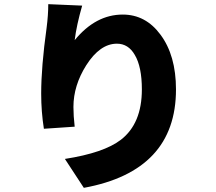

<svg xmlns="http://www.w3.org/2000/svg" viewBox="-20 -835 1040 923"><path d="M375 -808Q348 -714 339 -642Q440 -765 570 -765Q680 -765 751 -669Q826 -569 826 -405Q826 -13 383 68L292 -71Q479 -100 561 -163Q662 -241 662 -405Q662 -514 628 -571Q597 -625 542 -625Q461 -625 395 -522Q333 -424 333 -321Q333 -278 339 -226L191 -216Q178 -298 178 -385Q178 -514 204 -701Q212 -763 212 -815Z"/></svg>

Font: KaiGen Gothic KR Heavy
Style: Heavy
Weight: 900
Designer: Ryoko NISHIZUKA  (kana & ideographs); Paul D. Hunt (Latin, Greek & Cyrillic); Wenlong ZHANG  (bopomofo); Sandoll Communi
Foundry: Adobe Systems Incorporated
Version: Version 1.002 March 28, 2018